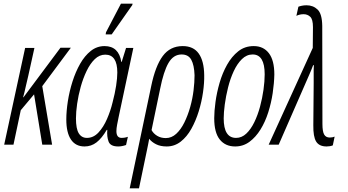

<svg xmlns="http://www.w3.org/2000/svg" viewBox="-20 -794 1911 1054"><path d="M3 0 118 -531H169L135 -377Q128 -350 121.5 -319.5Q115 -289 107 -260H109L312 -532H369L212 -321L266 0H212L167 -276L94 -189L54 0Z M444 10Q395 10 369.5 -28Q344 -66 344 -138Q344 -184 352.5 -238.5Q361 -293 378 -346.5Q395 -400 420 -444Q445 -488 478.5 -514.5Q512 -541 554 -541Q632 -541 646 -454H648L672 -531H712L632 -155Q627 -131 623 -110Q619 -89 619 -74Q619 -37 648 -37Q653 -37 661.5 -38Q670 -39 682 -43L672 2Q649 10 629 10Q586 10 576 -17Q566 -44 569 -81H566Q539 -35 510 -12.5Q481 10 444 10ZM457 -37Q493 -37 520.5 -66.5Q548 -96 567.5 -141Q587 -186 598 -232Q611 -281 617.5 -323.5Q624 -366 624 -396Q624 -494 558 -494Q526 -494 500.5 -469.5Q475 -445 455.5 -404.5Q436 -364 423 -317Q410 -270 403.5 -224.5Q397 -179 397 -144Q397 -87 412.5 -62Q428 -37 457 -37ZM560 -605 562 -617 644 -774H708L706 -766L593 -605Z M810 -321Q833 -432 873.5 -486.5Q914 -541 983 -541Q1042 -541 1071 -500Q1100 -459 1101 -382Q1102 -340 1094.5 -287.5Q1087 -235 1071 -183Q1055 -131 1030.5 -87Q1006 -43 972 -16.5Q938 10 895 10Q861 10 837 -2Q813 -14 799 -32Q797 -18 793.5 -3Q790 12 787 29L743 240H692ZM890 -36Q922 -36 947.5 -59.5Q973 -83 992 -121.5Q1011 -160 1024 -206Q1037 -252 1042.5 -297.5Q1048 -343 1048 -381Q1046 -437 1030 -466Q1014 -495 977 -495Q932 -495 905 -448.5Q878 -402 859 -306L812 -80Q822 -61 842.5 -48.5Q863 -36 890 -36Z M1271 10Q1217 10 1186.5 -28Q1156 -66 1156 -145Q1156 -183 1163 -234.5Q1170 -286 1185.5 -339.5Q1201 -393 1226.5 -438.5Q1252 -484 1288 -512.5Q1324 -541 1373 -541Q1426 -541 1456 -502Q1486 -463 1486 -385Q1485 -337 1477 -283Q1469 -229 1452.5 -177Q1436 -125 1410 -83Q1384 -41 1349.5 -15.5Q1315 10 1271 10ZM1276 -37Q1307 -37 1332 -60.5Q1357 -84 1376 -123Q1395 -162 1407.5 -208.5Q1420 -255 1426.5 -301.5Q1433 -348 1433 -386Q1433 -495 1367 -495Q1334 -495 1308 -469.5Q1282 -444 1263 -403Q1244 -362 1232 -314Q1220 -266 1214 -221Q1208 -176 1208 -144Q1208 -37 1276 -37Z M1773 10Q1732 10 1715.5 -17Q1699 -44 1700 -107L1702 -339Q1702 -367 1702 -383.5Q1702 -400 1702 -411Q1702 -422 1703 -436H1699Q1694 -422 1688 -408Q1682 -394 1676 -380L1510 0H1455L1697 -531L1698 -645Q1698 -688 1683 -702Q1668 -716 1647 -716Q1625 -716 1607 -707L1618 -757Q1625 -760 1637 -762.5Q1649 -765 1663 -765Q1699 -765 1723.5 -741.5Q1748 -718 1749 -652L1750 -114Q1750 -72 1759.5 -55.5Q1769 -39 1790 -39Q1805 -39 1817 -44L1807 4Q1792 10 1773 10Z"/></svg>

Font: Noto Sans ExtraCondensed Light
Style: Italic
Weight: 300
Width: 2
Italic angle: -12°
Designer: Monotype Design Team
Foundry: Monotype Imaging Inc.
Version: Version 2.013; ttfautohint (v1.8.4.7-5d5b)